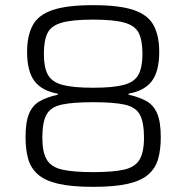

<svg xmlns="http://www.w3.org/2000/svg" viewBox="-20 -716 722 744"><path d="M341 8Q257 8 205.5 -4Q154 -16 126.5 -40.5Q99 -65 89 -101Q79 -137 79 -184Q79 -244 93 -276.5Q107 -309 135 -324.5Q163 -340 204 -349V-353Q142 -364 113.5 -402Q85 -440 85 -515Q85 -577 106.5 -617.5Q128 -658 183.5 -677Q239 -696 341 -696Q443 -696 498.5 -677Q554 -658 575.5 -617.5Q597 -577 597 -515Q597 -440 568.5 -402Q540 -364 478 -353V-349Q519 -340 547 -324.5Q575 -309 589 -276.5Q603 -244 603 -184Q603 -137 593 -101Q583 -65 555.5 -40.5Q528 -16 476.5 -4Q425 8 341 8ZM341 -376Q418 -376 459.5 -387Q501 -398 516.5 -426.5Q532 -455 532 -507Q532 -560 517.5 -588.5Q503 -617 461.5 -628.5Q420 -640 341 -640Q262 -640 220.5 -628.5Q179 -617 164.5 -588.5Q150 -560 150 -507Q150 -455 165.5 -426.5Q181 -398 222.5 -387Q264 -376 341 -376ZM341 -49Q417 -49 460 -58.5Q503 -68 520.5 -97Q538 -126 538 -182Q538 -242 522 -271.5Q506 -301 463.5 -310.5Q421 -320 341 -320Q261 -320 218.5 -310.5Q176 -301 160 -271.5Q144 -242 144 -182Q144 -126 161.5 -97Q179 -68 222 -58.5Q265 -49 341 -49Z"/></svg>

Font: Saira Light
Style: Regular
Weight: 300
Designer: Hector Gatti with collaboration of the Omnibus-Type team
Foundry: Omnibus-Type
Version: Version 1.100; ttfautohint (v1.8.3)